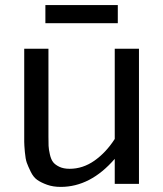

<svg xmlns="http://www.w3.org/2000/svg" viewBox="-20 -721 640 753"><path d="M442 -630H158V-701H442ZM170 -185Q170 -162 170.5 -149Q171 -136 175.5 -116Q180 -96 188 -85.5Q196 -75 212.5 -67Q229 -59 253 -59Q305 -59 350.5 -91Q396 -123 430 -176V-530H525V0H430V-98Q335 12 218 12Q188 12 164.5 3.5Q141 -5 126 -15.5Q111 -26 100.5 -47.5Q90 -69 85 -83Q80 -97 77.5 -125Q75 -153 75 -164.5Q75 -176 75 -203V-530H170Z"/></svg>

Font: Edlo
Style: Regular
Weight: 400
Monospace: yes
Version: Version 0.01